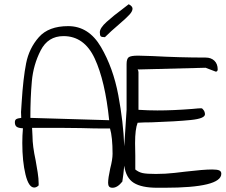

<svg xmlns="http://www.w3.org/2000/svg" viewBox="-20 -883 1062 904"><path d="M1022 -65Q1022 1 754 1H720Q647 1 610 -22Q573 -45 565 -103Q561 -59 556 -28Q533 1 510 1Q498 1 493.5 -5Q489 -11 489 -22Q489 -44 499 -90Q510 -132 510 -159Q510 -237 498 -278H467Q426 -278 360 -280L266 -281H131L133 -242Q133 -196 148 -127Q153 -99 157.5 -70.5Q162 -42 162 -19V-10Q152 0 141 0Q115 0 100 -61.5Q85 -123 85 -210Q85 -245 88 -279Q66 -280 58 -286.5Q50 -293 50 -307Q50 -318 56.5 -322Q63 -326 80 -328L79 -355L82 -401Q89 -514 103 -585Q117 -656 163 -708Q209 -760 301 -760Q398 -760 455.5 -661.5Q513 -563 537 -435Q561 -307 565 -194L576 -366V-581Q576 -606 586 -613.5Q596 -621 630 -621L698 -619Q826 -612 948 -612Q974 -612 989.5 -597Q1005 -582 1005 -556Q1005 -551 1002 -548Q999 -545 995 -546L948 -564L635 -556Q629 -556 628 -557Q632 -549 632 -543V-366Q678 -363 721 -363Q795 -363 884 -370Q893 -371 911.5 -372.5Q930 -374 932 -372Q938 -366 941 -361Q944 -356 945 -347Q948 -325 878.5 -318Q809 -311 693 -307Q654 -307 628 -305Q616 -275 616 -209L617 -150V-85Q633 -72 652 -68Q671 -64 714 -64Q759 -64 802.5 -69Q846 -74 854 -75Q938 -85 979 -85Q1003 -85 1012.5 -80.5Q1022 -76 1022 -65ZM494 -317Q475 -502 426 -607.5Q377 -713 279 -713Q206 -713 171.5 -645.5Q137 -578 130 -501Q123 -424 123 -328ZM450 -731Q450 -751 482 -780Q514 -809 564 -846L586 -863Q604 -854 604 -842Q604 -830 589.5 -814Q575 -798 541 -769Q501 -735 474 -708Q459 -708 454.5 -712Q450 -716 450 -731Z"/></svg>

Font: Indie Flower
Style: Regular
Weight: 400
Designer: Kimberly Geswein
Foundry: Kimberly Geswein
Version: Version 2.000